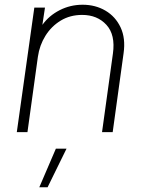

<svg xmlns="http://www.w3.org/2000/svg" viewBox="-20 -558 610 811"><path d="M51 0 125 -526H170L159 -453Q187 -492 232 -515Q277 -538 329 -538Q383 -538 425.5 -513Q468 -488 489.5 -442Q511 -396 502 -333L456 0H411L457 -332Q468 -411 429.5 -453Q391 -495 327 -495Q276 -495 236.5 -471Q197 -447 172 -407Q147 -367 140 -318L96 0ZM146 233 216 70H261L181 233Z"/></svg>

Font: Plus Jakarta Sans ExtraLight
Style: Italic
Weight: 200
Italic angle: -8°
Designer: Gumpita Rahayu
Foundry: Tokotype
Version: Version 2.071; ttfautohint (v1.8.4.7-5d5b);gftools[0.9.29]